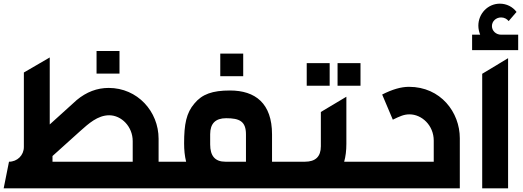

<svg xmlns="http://www.w3.org/2000/svg" viewBox="-20 -1026 2848 1046"><path d="M29 -145 0 0H912V-145H844V-270C844 -419 729 -547 572 -547C509 -547 451 -525 398 -481L251 -348V-713L110 -631V-225C110 -180 74 -145 29 -145ZM266 -145V-176L417 -312C462 -352 512 -398 575 -398C641 -398 703 -337 703 -257V-145ZM506 -625H631V-748H506Z M892 0H1588V-145H1462V-294C1462 -463 1371 -533 1233 -533C1137 -533 1081 -513 1039 -462C995 -411 983 -349 983 -245C983 -210 986 -177 994 -145H892ZM1125 -239V-295C1125 -353 1154 -382 1212 -382C1285 -382 1320 -365 1320 -294V-145H1208C1152 -145 1125 -176 1125 -239ZM1180 -611H1305V-734H1180Z M1558 0H2001V-145H1855C1863 -173 1867 -206 1867 -242V-499L1728 -416V-229C1728 -173 1699 -145 1641 -145H1558ZM1651 -559H1776V-682H1651ZM1819 -559H1944V-682H1819Z M1971 0H2485V-273C2485 -414 2381 -553 2208 -553C2165 -553 2117 -539 2062 -511L2120 -374C2159 -393 2181 -403 2211 -403C2278 -403 2343 -343 2343 -260V-145H1971Z M2607 0H2748V-709L2607 -624ZM2552 -753H2803V-837H2710C2682 -837 2660 -858 2660 -884C2660 -910 2682 -931 2710 -931C2727 -931 2742 -923 2751 -911L2794 -961C2773 -989 2740 -1006 2703 -1006C2638 -1006 2586 -952 2586 -886C2586 -869 2590 -852 2596 -837H2552Z"/></svg>

Font: All Genders v4
Style: Bold
Weight: 700
Designer: Rassam Alawdi
Foundry: Rassam Art
Version: Version 3.100;FEAKit 1.0